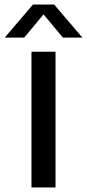

<svg xmlns="http://www.w3.org/2000/svg" viewBox="-58 -822 381 842"><path d="M80 0V-595H185.5V0ZM-37.5 -657 86.5 -802H179.5L303.5 -657H218L123 -771H143L48 -657Z"/></svg>

Font: Encode Sans SC Condensed Thin Medium
Style: Regular
Weight: 500
Version: Version 3.002